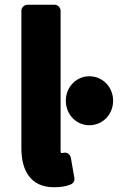

<svg xmlns="http://www.w3.org/2000/svg" viewBox="-20 -751 556 808"><path d="M70 -126C70 -35 108 37 207 37C236 37 260 33 278 25C288 21 295 10 293 -2L278 -88C275 -103 261 -111 248 -108C242 -107 240 -107 237 -107C236 -109 235 -113 235 -120V-706C235 -717 225 -731 210 -731H95C84 -731 70 -721 70 -706ZM257 -327C257 -270 300 -224 356 -224C412 -224 456 -269 456 -327C456 -385 412 -430 356 -430C300 -430 257 -384 257 -327Z"/></svg>

Font: Falling Sky
Style: Blk
Weight: 900
Designer: Paul D. Hunt
Foundry: Adobe Systems Incorporated
Version: Version 1.02